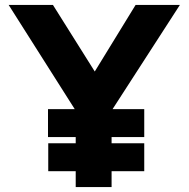

<svg xmlns="http://www.w3.org/2000/svg" viewBox="-20 -756 762 776"><path d="M174 -315H282L15 -736H194L363 -467L528 -736H707L435 -315H563V-202H431V-177H563V-64H431V0H286V-64H175V-177H286V-202H174Z"/></svg>

Font: Reem Kufi Ink
Style: Bold
Weight: 700
Designer: Khaled Hosny
Version: Version 1.002